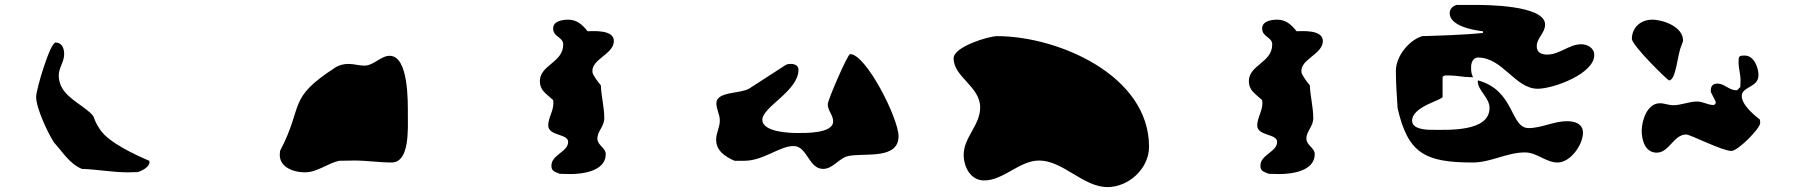

<svg xmlns="http://www.w3.org/2000/svg" viewBox="-20 -787 7306 781"><path d="M313 -100C377 -98 437 -86 500 -86C506 -86 534 -87 540 -87C555 -91 588 -107 588 -127C588 -128 587 -132 587 -133C529 -158 422 -207 387 -260C350 -315 377 -305 333 -340C286 -378 219 -408 219 -481C219 -511 241 -535 241 -567C241 -589 233 -614 206 -614C184 -614 127 -424 127 -393C127 -347 175 -245 200 -207C238 -165 263 -121 313 -100Z M1118 -157C1118 -106 1175 -86 1219 -86C1271 -86 1309 -121 1359 -133C1368 -133 1412 -134 1422 -134C1473 -134 1523 -126 1573 -126C1647 -126 1639 -263 1639 -321C1639 -370 1643 -560 1565 -560C1529 -560 1500 -520 1462 -520C1441 -520 1420 -527 1398 -527C1380 -527 1361 -523 1345 -513C1145 -384 1218 -361 1119 -173C1119 -171 1118 -159 1118 -157Z M2223 -113C2223 -91 2235 -89 2257 -80C2263 -80 2294 -79 2300 -79C2348 -79 2444 -90 2444 -160C2444 -186 2410 -196 2410 -223C2410 -254 2438 -272 2438 -306C2438 -351 2426 -394 2424 -440C2416 -449 2392 -480 2390 -493C2383 -546 2477 -566 2477 -620C2477 -668 2391 -660 2370 -660C2349 -687 2326 -707 2292 -707C2269 -707 2230 -702 2230 -671C2230 -636 2271 -637 2271 -606C2271 -532 2176 -523 2176 -457C2176 -420 2200 -407 2230 -380C2230 -378 2231 -369 2231 -367C2231 -335 2210 -307 2210 -277C2210 -233 2291 -244 2291 -210C2291 -169 2223 -158 2223 -113Z M3208 -193C3264 -193 3269 -100 3328 -100C3370 -100 3393 -146 3434 -153C3501 -165 3635 -138 3635 -233C3635 -305 3503 -567 3438 -567C3428 -567 3347 -380 3347 -363C3347 -337 3369 -319 3369 -293C3369 -243 3252 -246 3224 -246C3199 -246 3081 -248 3081 -300C3081 -352 3228 -417 3228 -503C3228 -521 3212 -527 3197 -527C3181 -527 3179 -525 3161 -513C3148 -505 3041 -435 3028 -427C2993 -405 2894 -416 2894 -367C2894 -342 2908 -322 2908 -297C2908 -269 2893 -246 2893 -219C2893 -173 2931 -149 2968 -133H3008C3085 -133 3151 -193 3208 -193Z M4207 -134C4304 -134 4386 -26 4485 -26C4572 -26 4654 -102 4654 -190C4654 -482 4282 -640 4036 -640C4002 -640 3859 -597 3859 -550C3859 -473 3967 -436 3967 -350C3967 -277 3900 -229 3900 -157C3900 -108 3928 -53 3983 -53C4063 -53 4126 -134 4207 -134Z M5107 -113C5107 -91 5119 -89 5141 -80C5147 -80 5178 -79 5184 -79C5232 -79 5328 -90 5328 -160C5328 -186 5294 -196 5294 -223C5294 -254 5322 -272 5322 -306C5322 -351 5310 -394 5308 -440C5300 -449 5276 -480 5274 -493C5267 -546 5361 -566 5361 -620C5361 -668 5275 -660 5254 -660C5233 -687 5210 -707 5176 -707C5153 -707 5114 -702 5114 -671C5114 -636 5155 -637 5155 -606C5155 -532 5060 -523 5060 -457C5060 -420 5084 -407 5114 -380C5114 -378 5115 -369 5115 -367C5115 -335 5094 -307 5094 -277C5094 -233 5175 -244 5175 -210C5175 -169 5107 -158 5107 -113Z M5665 -347C5707 -164 5775 -126 5971 -126C6044 -126 6110 -167 6183 -167C6232 -167 6268 -126 6316 -126C6368 -126 6419 -198 6419 -247C6419 -285 6384 -294 6354 -294C6300 -294 6251 -266 6198 -266C6122 -266 6143 -419 5992 -460L5991 -457C5991 -419 6039 -390 6039 -348C6039 -249 5869 -259 5801 -259C5778 -259 5724 -262 5724 -296C5724 -354 5848 -380 5848 -393V-473C5848 -475 5855 -480 5858 -480H5877C5906 -480 5933 -473 5962 -473H5972C5964 -487 5964 -500 5964 -515C5964 -530 5971 -553 5992 -553C6093 -553 6143 -426 6235 -426C6299 -426 6465 -487 6465 -563C6465 -592 6437 -607 6412 -607C6363 -607 6324 -565 6274 -565C6252 -565 6231 -572 6231 -599C6231 -632 6265 -653 6265 -687C6265 -767 6020 -767 5978 -767H5905C5888 -762 5877 -750 5877 -733C5877 -682 5972 -664 6012 -660V-653C5937 -645 5832 -642 5765 -640C5710 -623 5658 -557 5658 -499C5658 -448 5662 -396 5665 -347Z M6959 -367C6958 -365 6954 -361 6952 -360H6949C6926 -360 6908 -374 6883 -374C6849 -374 6820 -359 6786 -359C6767 -359 6751 -367 6732 -367C6680 -367 6658 -296 6658 -255C6658 -217 6672 -166 6719 -166C6770 -166 6788 -240 6839 -240C6856 -240 6985 -173 7023 -173C7049 -173 7140 -264 7140 -287C7140 -289 7139 -298 7139 -300C7120 -316 7065 -358 7065 -397C7065 -435 7133 -431 7133 -481C7133 -512 7115 -561 7077 -561C7053 -561 7052 -558 7052 -534C7052 -508 7060 -486 7060 -460C7060 -456 7059 -437 7059 -433L7046 -420H7043C7012 -420 6995 -447 6966 -447C6949 -447 6939 -438 6939 -420V-413L6959 -373ZM6618 -629C6618 -602 6764 -460 6769 -460C6798 -460 6803 -565 6819 -600C6820 -602 6825 -616 6826 -620V-623C6826 -678 6745 -707 6701 -707C6654 -707 6618 -675 6618 -629Z"/></svg>

Font: CISF Camouflage Kit
Style: Ste
Weight: 400
Designer: Robert Jablonski, Jasper
Foundry: Cannot Into Space Fonts
Version: Version 1.27